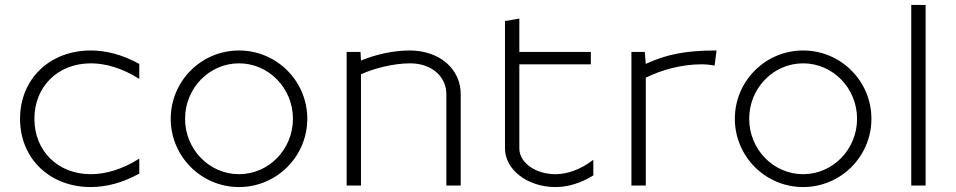

<svg xmlns="http://www.w3.org/2000/svg" viewBox="-20 -750 3862 776"><path d="M61 -270C61 -109.9 180.1 6 347 6C409.6 6 476.1 -11.4 543 -48.4V-108.9C473.9 -65.2 406.7 -46 347 -46C213.8 -46 119 -140.1 119 -270C119 -399.9 213.8 -494 347 -494C406.7 -494 473.9 -474.8 543 -431.1V-491.6C476.1 -528.6 409.6 -546 347 -546C180.1 -546 61 -430.1 61 -270Z M728 -270C728 -393.6 825.7 -494 946 -494C1066.3 -494 1164 -393.6 1164 -270C1164 -146.4 1066.3 -46 946 -46C825.7 -46 728 -146.4 728 -270ZM670 -270C670 -117.6 793.6 6 946 6C1098.4 6 1222 -117.6 1222 -270C1222 -422.4 1098.4 -546 946 -546C793.6 -546 670 -422.4 670 -270Z M1381 0H1439V-449.9C1490.7 -473.1 1569.1 -494 1638 -494C1722.7 -494 1784 -441.9 1784 -370V0H1842V-370C1842 -472.1 1755.5 -546 1636 -546C1568.6 -546 1496.8 -529.3 1439 -505.3L1437 -540H1381Z M2021 -150C2021 -63.9 2112.4 6 2225 6C2273.9 6 2326.5 -9 2378 -41V-104.1C2324.5 -63.1 2270.8 -46 2225 -46C2144.4 -46 2079 -92.6 2079 -150V-490H2368V-540H2079V-675L2021 -665Z M2532 0H2590V-436C2650 -466 2731.8 -490.1 2816.4 -490.1C2833.6 -490.1 2850.9 -488.1 2868.2 -485L2876 -546C2750.3 -546 2673.8 -530.3 2589.9 -491.7L2586 -540H2532Z M3008 -270C3008 -393.6 3105.7 -494 3226 -494C3346.3 -494 3444 -393.6 3444 -270C3444 -146.4 3346.3 -46 3226 -46C3105.7 -46 3008 -146.4 3008 -270ZM2950 -270C2950 -117.6 3073.6 6 3226 6C3378.4 6 3502 -117.6 3502 -270C3502 -422.4 3378.4 -546 3226 -546C3073.6 -546 2950 -422.4 2950 -270Z M3663 0H3721V-730H3663Z"/></svg>

Font: Resamitz
Style: Regular
Weight: 500
Designer: gluk
Foundry: gluk
Version: Version 0.047